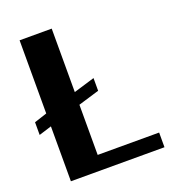

<svg xmlns="http://www.w3.org/2000/svg" viewBox="-130 -810 818 910"><g transform="rotate(-20 278.5 -355.5)"><path d="M8 -257 72 -277V0H544V-74H234V-327L340 -359V-423L234 -391V-711H72V-342L8 -321Z"/></g></svg>

Font: Aerodynamic
Style: Bd
Weight: 500
Designer: Google
Version: Version 2.000980; 2014